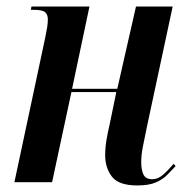

<svg xmlns="http://www.w3.org/2000/svg" viewBox="-20 -556 571 586"><path d="M399 10Q342 10 321.5 -17Q301 -44 301 -82Q301 -105 305 -129Q309 -153 315 -178L335 -275H198L139 0H24L118 -441Q122 -460 124 -473Q126 -486 126 -497Q126 -511 118 -518.5Q110 -526 83 -526H74L76 -536H253L200 -285H338L395 -536H507L429 -172Q421 -133 416 -108Q411 -83 411 -61Q411 -37 418 -23Q425 -9 445 -9Q462 -9 477.5 -22.5Q493 -36 510 -56L516 -49Q503 -35 489.5 -21.5Q476 -8 455 1Q434 10 399 10Z"/></svg>

Font: Noto Serif Display ExtraCondensed SemiBold
Style: Italic
Weight: 600
Width: 2
Italic angle: -12°
Designer: Monotype Design Team
Foundry: Monotype Imaging Inc.
Version: Version 2.009